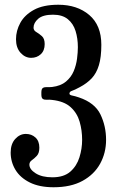

<svg xmlns="http://www.w3.org/2000/svg" viewBox="-20 -780 500 810"><path d="M25 -136.5Q25 -172.5 44.2 -193.8Q63.5 -215 89 -215Q113 -215 129.5 -200Q146 -185 146 -157Q146 -134 135.5 -122.8Q125 -111.5 114.5 -104.2Q104 -97 104 -85.5Q104 -65.5 130.5 -48.8Q157 -32 201 -32Q249.5 -32 276.8 -56Q304 -80 315.2 -116.5Q326.5 -153 326.5 -190Q326.5 -230 316 -266.5Q305.5 -303 278 -328Q250.5 -353 199.5 -358.5Q188 -360 177.8 -359.2Q167.5 -358.5 161 -362.5Q154.5 -366.5 154.5 -381V-390Q154.5 -405 161 -409Q167.5 -413 178 -412.5Q188.5 -412 199.5 -413Q236.5 -417.5 258.2 -435.8Q280 -454 290.8 -479.5Q301.5 -505 305 -532.2Q308.5 -559.5 308.5 -581Q308.5 -618 298.8 -649.2Q289 -680.5 266 -699.2Q243 -718 203.5 -718Q161 -718 141.2 -700.8Q121.5 -683.5 121.5 -663Q121.5 -651.5 133.2 -644.8Q145 -638 156.8 -627.5Q168.5 -617 168.5 -594Q168.5 -566.5 152 -551.2Q135.5 -536 111.5 -536Q86 -536 66.8 -557.2Q47.5 -578.5 47.5 -614.5Q47.5 -650.5 65.8 -683.8Q84 -717 123.2 -738.5Q162.5 -760 226 -760Q305.5 -760 356.5 -716.8Q407.5 -673.5 407.5 -591Q407.5 -538.5 397.2 -504.8Q387 -471 366.8 -449.5Q346.5 -428 316 -412Q294 -400 283.5 -396.8Q273 -393.5 273 -385Q273 -379 285 -376.8Q297 -374.5 313 -369Q380 -346.5 403.8 -297.2Q427.5 -248 427.5 -190Q427.5 -135 402.5 -89.5Q377.5 -44 328.2 -17Q279 10 206 10Q146.5 10 106 -10Q65.5 -30 45.2 -63.5Q25 -97 25 -136.5Z"/></svg>

Font: Besley* Narrow
Style: Regular
Weight: 400
Width: 4
Designer: Owen Earl
Foundry: indestructible type*
Version: Version 3.000; ttfautohint (v1.8.3)